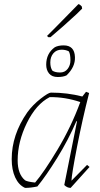

<svg xmlns="http://www.w3.org/2000/svg" viewBox="-20 -908 486 935"><path d="M215 -727 209 -733 250 -774 357 -883 362 -888Q370 -886 378 -877L380 -866Q379 -864 352 -838.5Q325 -813 287.5 -780Q250 -747 226 -727ZM261 -533Q233 -533 219 -550Q205 -567 205 -593Q205 -648 247 -678Q264 -687 290 -687Q343 -687 345 -630Q347 -582 304 -541Q288 -533 261 -533ZM273 -555Q296 -555 309.5 -572.5Q323 -590 323 -614Q323 -645 315 -658Q300 -666 280 -666Q255 -666 240 -648.5Q225 -631 225 -604Q225 -579 235 -564Q248 -555 273 -555ZM102 7Q71 -7 54 -44Q37 -81 37 -133Q37 -252 113 -361Q140 -398 178 -427.5Q216 -457 228 -457Q308 -457 381 -438L399 -461L414 -455Q381 -326 355 -192Q329 -58 328 -28L404 -105L416 -95L324 7Q307 7 293 -7L355 -317L352 -318Q313 -227 258.5 -139Q204 -51 162 0Q130 7 102 7ZM151 -19Q194 -69 260.5 -180Q327 -291 371 -411Q297 -436 222 -435Q156 -401 111 -309.5Q66 -218 66 -127Q66 -60 102 -30Q113 -23 151 -19Z"/></svg>

Font: Albura ExtraLight
Style: Italic
Weight: 156
Italic angle: -7°
Designer: Mercedes Jáuregui
Foundry: Omnibus-Type Team
Version: Version 1.000